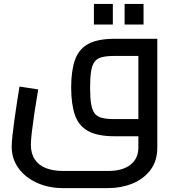

<svg xmlns="http://www.w3.org/2000/svg" viewBox="-20 -699 901 985"><path d="M303 266Q230 266 170 239Q110 212 75 164Q40 116 40 53Q40 32 44 -4.5Q48 -41 54 -84.5Q60 -128 67 -173Q74 -218 80 -255L175.9 -240.2Q164.5 -172.5 156.1 -116.5Q147.8 -60.5 143.1 -19.9Q138.4 20.7 138.4 43.6Q138.4 88.7 158.5 118.8Q178.6 149 215.6 163.5Q252.7 178 303 178H535Q608.5 178 649.2 146.2Q689.9 114.4 689.9 58V-454.9L741.9 -412H568.1Q529.2 -412 504.6 -406.2Q480 -400.4 466.5 -383.8Q453.1 -367.1 447.6 -334.9Q442.2 -302.6 442.2 -250Q442.2 -197.4 447.6 -165.1Q453.1 -132.9 466.5 -116.2Q480 -99.6 504.6 -93.8Q529.2 -88 568.1 -88H689.9V0H568.1Q481.1 0 432.6 -26.5Q384.1 -53 364.6 -108.5Q345.1 -164 345.1 -250Q345.1 -336 364.6 -391.5Q384.1 -447 432.6 -473.5Q481.1 -500 568.1 -500H787V58Q787 127 751.5 173.5Q716 220 658.5 243Q601 266 535 266ZM461.8 -573V-678.8H558.9V-573ZM619.3 -573V-678.8H716.4V-573Z"/></svg>

Font: TitilliumWeb ExtraLight
Style: Regular
Weight: 400
Designer: Mohamed Gaber, Accademia di Belle Arti di Urbino and others
Foundry: Kief Type Foundry, Accademia di Belle Arti di Urbino and others
Version: Version 3.000; ttfautohint (v1.8.2)